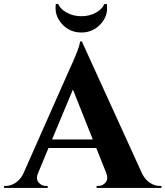

<svg xmlns="http://www.w3.org/2000/svg" viewBox="-48 -924 813 944"><path d="M465.3 -904.3H477.1Q485.8 -848.6 447.5 -806.4Q409.2 -764.2 352.1 -764.2Q294.4 -764.2 256.3 -806.6Q218.3 -849.1 226.6 -904.3H238.3Q248.5 -879.4 280.5 -861.8Q312.5 -844.2 352.1 -844.2Q391.6 -844.2 423.1 -861.6Q454.6 -878.9 465.3 -904.3ZM354.5 -720.2 651.9 -67.9Q667 -39.1 690.2 -24.4Q713.4 -9.8 737.3 -9.8H745.6V0H426.8V-9.8H435.5Q457.5 -9.8 471.4 -27.3Q485.4 -44.9 474.6 -72.8L425.3 -196.3H190.4L139.2 -72.8Q127.4 -44.9 141.6 -27.3Q155.8 -9.8 177.7 -9.8H186.5V0H-27.8V-9.8H-19Q3.9 -9.8 26.9 -24.2Q49.8 -38.6 64.9 -66.4L296.4 -588.9Q308.6 -613.8 326.4 -657.7Q344.2 -701.7 345.7 -720.2ZM208 -238.3H408.2L310.5 -483.9Z"/></svg>

Font: Cinzel Bold
Style: Regular
Weight: 700
Designer: Natanael Gama
Version: Version 1.001;PS 001.001;hotconv 1.0.56;makeotf.lib2.0.21325